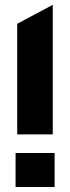

<svg xmlns="http://www.w3.org/2000/svg" viewBox="-20 -743 279 763"><path d="M48.4 -209V-648.5L188.7 -723.4H189.7V-209ZM41.9 0V-135.1H197V0Z"/></svg>

Font: Foldit Thin
Style: Regular
Weight: 100
Designer: Sophia Tai
Foundry: Sophia Tai
Version: Version 1.003